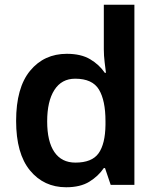

<svg xmlns="http://www.w3.org/2000/svg" viewBox="-20 -780 667 810"><path d="M259 10Q165 10 106.5 -61Q48 -132 48 -270Q48 -410 107 -481.5Q166 -553 262 -553Q322 -553 360.5 -530Q399 -507 422 -473H427Q425 -488 421.5 -517Q418 -546 418 -572V-760H547V0H447L423 -71H418Q395 -37 357 -13.5Q319 10 259 10ZM298 -94Q368 -94 396 -133.5Q424 -173 425 -253V-269Q425 -356 397.5 -402Q370 -448 297 -448Q240 -448 209.5 -400.5Q179 -353 179 -268Q179 -183 209.5 -138.5Q240 -94 298 -94Z"/></svg>

Font: Noto Sans Adlam SemiBold
Style: Regular
Weight: 600
Version: Version 3.001